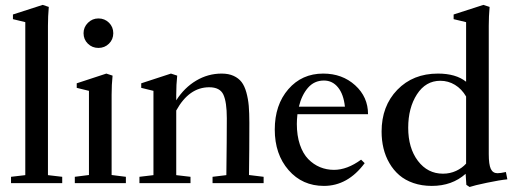

<svg xmlns="http://www.w3.org/2000/svg" viewBox="-20 -746 2100 782"><path d="M24.9 0V-25.9L83 -32.7V-655.8L32.7 -668V-687L153.8 -726.1L178.7 -717.8Q175.3 -678.7 175.3 -641.1V-32.7L233.4 -25.9V0Z M320.3 -610.8Q320.3 -635.3 338.1 -653.1Q356 -670.9 380.9 -670.9Q406.2 -670.9 423.8 -653.6Q441.4 -636.2 441.4 -610.8Q441.4 -585.4 423.8 -568.1Q406.2 -550.8 380.9 -550.8Q355.5 -550.8 337.9 -568.1Q320.3 -585.4 320.3 -610.8ZM284.7 0V-25.9L342.3 -33.2V-376L292.5 -388.2V-406.7L413.1 -446.3L438.5 -438Q434.6 -401.4 434.6 -360.4V-33.2L492.7 -25.9V0Z M547.9 0V-25.9L605 -32.7V-376L555.2 -388.2V-406.7L676.3 -446.3L701.7 -438Q697.8 -401.4 697.8 -360.4V-337.4Q731 -389.2 779.1 -417.7Q827.1 -446.3 882.8 -446.3Q911.1 -446.3 931.4 -437Q951.7 -427.7 963.9 -411.9Q976.1 -396 983.4 -369.6Q990.7 -343.3 993.2 -314.5Q995.6 -285.6 995.6 -245.6Q995.6 -137.2 994.1 -33.2L1053.7 -25.9V0H845.7V-25.9L901.9 -32.7Q903.8 -184.1 903.8 -264.6Q903.8 -330.1 889.9 -360.4Q876 -390.6 832 -390.6Q750 -390.6 697.8 -295.9V-32.7L755.9 -25.9V0Z M1299.3 11.2Q1211.4 11.2 1155.3 -53.2Q1099.1 -117.7 1099.1 -218.3Q1099.1 -318.8 1154.3 -382.6Q1209.5 -446.3 1296.4 -446.3Q1374 -446.3 1426.5 -398.7Q1479 -351.1 1479 -280.8H1191.4Q1189 -257.8 1189 -241.2Q1189 -193.8 1201.4 -157Q1213.9 -120.1 1235.4 -98.1Q1256.8 -76.2 1283.4 -65.2Q1310.1 -54.2 1340.3 -54.2Q1394 -54.2 1450.7 -95.7L1465.3 -81.5Q1396.5 11.2 1299.3 11.2ZM1299.3 -418Q1259.8 -418 1234.1 -388.2Q1208.5 -358.4 1197.3 -311.5H1384.8Q1379.4 -362.3 1356.7 -390.1Q1334 -418 1299.3 -418Z M1892.6 15.6 1879.4 6.8 1876.5 -38.1Q1821.3 11.2 1738.8 11.2Q1697.8 11.2 1663.8 -0.5Q1629.9 -12.2 1606.2 -32.7Q1582.5 -53.2 1566.2 -81.3Q1549.8 -109.4 1542 -141.8Q1534.2 -174.3 1534.2 -210Q1534.2 -314 1598.1 -380.1Q1662.1 -446.3 1763.7 -446.3Q1836.9 -446.3 1878.4 -413.1V-655.8L1827.6 -668V-687L1948.7 -726.1L1974.1 -717.8Q1970.7 -678.7 1970.7 -641.1V-118.7Q1970.7 -75.7 1979 -58.1Q1987.3 -40.5 2006.3 -40.5Q2018.1 -40.5 2040.5 -45.4L2046.4 -15.6Q2016.1 -12.7 1963.4 -1.7Q1910.6 9.3 1892.6 15.6ZM1784.2 -38.6Q1813 -38.6 1837.6 -50Q1862.3 -61.5 1878.4 -79.6V-353Q1860.4 -383.8 1833 -400.4Q1805.7 -417 1773.4 -417Q1713.9 -417 1678.2 -361.8Q1642.6 -306.6 1642.6 -225.6Q1642.6 -143.1 1682.1 -90.8Q1721.7 -38.6 1784.2 -38.6Z"/></svg>

Font: Elstob Medium
Style: Regular
Weight: 500
Designer: Peter S. Baker
Version: Version 1.015